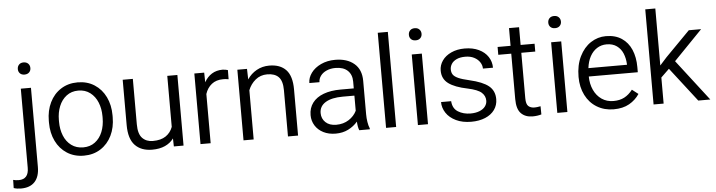

<svg xmlns="http://www.w3.org/2000/svg" viewBox="-101 -965 5306 1423"><g transform="rotate(-5 2551.5 -253.0)"><path d="M104.3 -717.5Q126 -717.5 138.8 -704.6Q151.5 -691.8 151.5 -671.5Q151.5 -652.2 138.8 -639.6Q126 -627 104.3 -627Q82.7 -627 70.4 -639.6Q58 -652.2 58 -671.5Q58 -691.5 70.4 -704.5Q82.7 -717.5 104.3 -717.5ZM4.5 212Q-25.2 212 -49.2 203.8L-48 143.2Q-30.5 148.5 -6 148.5Q29.8 148.5 48.6 127.5Q67.5 106.5 67.5 62.8V-525.3H143V62.8Q143 135.3 107.8 173.6Q72.5 212 4.5 212Z M490.3 -535.3Q561.8 -535.3 615.4 -500.8Q669 -466.3 698.3 -405.9Q727.5 -345.5 727.5 -269.8V-255.8Q727.5 -179.3 698.3 -119.1Q669 -59 615.4 -24.5Q561.8 10 491 10Q419.5 10 365.8 -24.5Q312 -59 282.8 -119.1Q253.5 -179.3 253.5 -255.8V-269.8Q253.5 -345.5 282.8 -405.9Q312 -466.3 365.8 -500.8Q419.5 -535.3 490.3 -535.3ZM491 -51.5Q542.3 -51.5 578.7 -78.9Q615.2 -106.3 634 -152.9Q652.7 -199.5 652.7 -255.8V-269.8Q652.7 -325 634 -371.6Q615.2 -418.2 578.4 -446.2Q541.5 -474.2 490.3 -474.2Q439 -474.2 402.4 -446.2Q365.8 -418.2 347 -371.6Q328.3 -325 328.3 -269.8V-255.8Q328.3 -199.5 347 -152.9Q365.8 -106.3 402.8 -78.9Q439.8 -51.5 491 -51.5Z M1232.3 0H1160.2L1158.7 -59.7Q1134.2 -26.2 1094.2 -8.1Q1054.2 10 998.7 10Q917 10 871.2 -37.9Q825.5 -85.8 825.5 -188.2V-525.3H901V-187.2Q901 -115.3 930.9 -84.5Q960.8 -53.8 1009 -53.8Q1069.2 -53.8 1105.5 -78.5Q1141.7 -103.3 1157.2 -145.7V-525.3H1232.3Z M1358.5 -525.3H1431.8L1433.3 -453.5Q1454.5 -492.3 1488.8 -513.8Q1523 -535.3 1569.3 -535.3Q1578.8 -535.3 1590.9 -533Q1603 -530.8 1608.5 -528.8L1607.8 -460.7Q1601.3 -461.7 1594.5 -462.7Q1585.3 -464.5 1566.3 -464.5Q1515.3 -464.5 1481.9 -437.9Q1448.5 -411.2 1434 -366V0H1358.5Z M1678.5 -525.3H1750.3L1752.5 -446.8Q1779.8 -488 1822.1 -511.6Q1864.5 -535.3 1916.3 -535.3Q1997.3 -535.3 2040.8 -489.3Q2084.3 -443.3 2084.3 -343.3V0H2009.2V-344Q2009.2 -412.7 1980.6 -442.4Q1952 -472 1895.5 -472Q1845 -472 1808.4 -441.9Q1771.8 -411.8 1754 -366.3V0H1678.5Z M2403 -475Q2366.8 -475 2337.8 -462.2Q2308.8 -449.5 2292.8 -427.5Q2276.8 -405.5 2276.8 -380.3L2201.5 -380.5Q2201.5 -419.8 2227.6 -455.5Q2253.8 -491.3 2300.6 -513.3Q2347.5 -535.3 2406.8 -535.3Q2495.3 -535.3 2547.9 -490.6Q2600.5 -446 2600.5 -361.7V-112.3Q2600.5 -84.8 2605.1 -55.3Q2609.8 -25.8 2618.3 -7V0H2539.5Q2529.7 -23.7 2527.5 -65Q2499 -31.5 2457.7 -10.7Q2416.5 10 2364 10Q2312.3 10 2272.9 -9.9Q2233.5 -29.8 2211.6 -64.8Q2189.8 -99.8 2189.8 -142.3Q2189.8 -195.8 2218.6 -234Q2247.5 -272.3 2301.1 -292.3Q2354.8 -312.3 2428 -312.3H2526V-362.7Q2526 -415 2494.2 -445Q2462.5 -475 2403 -475ZM2526 -146V-258.5H2439.8Q2356.5 -258.5 2310.9 -230.5Q2265.3 -202.5 2265.3 -151.5Q2265.3 -109.8 2294.1 -82.4Q2323 -55 2373.8 -55Q2427.3 -55 2467.1 -80.8Q2507 -106.5 2526 -146Z M2739 -707.5H2814V0H2739Z M3014.8 -717.5Q3036.3 -717.5 3049 -704.5Q3061.8 -691.5 3061.8 -671.5Q3061.8 -652.2 3049 -639.6Q3036.3 -627 3014.8 -627Q2992.3 -627 2979.9 -639.6Q2967.5 -652.2 2967.5 -671.5Q2967.5 -691.8 2979.9 -704.6Q2992.3 -717.5 3014.8 -717.5ZM2976 -525.3H3051V0H2976Z M3366.3 -237.7Q3272.5 -256.7 3225.9 -291.1Q3179.2 -325.5 3179.2 -387.2Q3179.2 -427.7 3202.9 -461.5Q3226.5 -495.3 3270 -515.3Q3313.5 -535.3 3369.5 -535.3Q3430.3 -535.3 3474.9 -514.1Q3519.5 -493 3543.4 -456.5Q3567.3 -420 3567.3 -375.2H3492.5Q3492.5 -400 3477.6 -422.7Q3462.7 -445.5 3435 -459.9Q3407.3 -474.2 3369.5 -474.2Q3330.8 -474.2 3304.9 -462.1Q3279 -450 3266.8 -430.6Q3254.5 -411.2 3254.5 -389.7Q3254.5 -366.7 3265 -351Q3275.5 -335.3 3303.5 -322.6Q3331.5 -310 3384.5 -298Q3483 -275.5 3527 -239.5Q3571 -203.5 3571 -141Q3571 -96.5 3546.4 -62.1Q3521.8 -27.8 3476.9 -8.9Q3432 10 3372.5 10Q3307.3 10 3259.3 -13.1Q3211.2 -36.3 3186.4 -74Q3161.5 -111.8 3161.5 -155H3236.8Q3240 -100.8 3279.6 -76.1Q3319.3 -51.5 3372.5 -51.5Q3411 -51.5 3439.4 -62.9Q3467.7 -74.3 3482.1 -93.8Q3496.5 -113.3 3496.5 -136.5Q3496.5 -171.5 3469.2 -196.5Q3442 -221.5 3366.3 -237.7Z M3849.3 -54.5Q3866.5 -54.5 3893.5 -60L3894.3 1Q3864 10 3829.3 10Q3774.8 10 3743 -22.3Q3711.2 -54.5 3711.2 -129V-467H3614.7V-525.3H3711.2V-657.2H3786V-525.3H3889.8V-467H3786V-129Q3786 -85 3802.9 -69.8Q3819.8 -54.5 3849.3 -54.5Z M4051.8 -717.5Q4073.3 -717.5 4086 -704.5Q4098.8 -691.5 4098.8 -671.5Q4098.8 -652.2 4086 -639.6Q4073.3 -627 4051.8 -627Q4029.3 -627 4016.9 -639.6Q4004.5 -652.2 4004.5 -671.5Q4004.5 -691.8 4016.9 -704.6Q4029.3 -717.5 4051.8 -717.5ZM4013 -525.3H4088V0H4013Z M4193 -251.7Q4193 -339.2 4224.6 -403.5Q4256.3 -467.8 4308.1 -501.5Q4360 -535.3 4420.8 -535.3Q4490.5 -535.3 4538 -503.6Q4585.5 -472 4609.5 -415.9Q4633.5 -359.7 4633.5 -286.7V-248.2H4268.8Q4269.5 -192.5 4290.1 -147.8Q4310.8 -103 4348.4 -77.1Q4386 -51.3 4436 -51.3Q4482.5 -51.3 4516.6 -69.1Q4550.8 -87 4578.5 -123L4624.3 -87.5Q4595.8 -44 4548.4 -17Q4501 10 4432.3 10Q4362.5 10 4307.9 -23Q4253.2 -56 4223.1 -115.7Q4193 -175.5 4193 -251.7ZM4271.5 -310.3H4558.5V-316.3Q4556.2 -359.2 4541.6 -394.7Q4527 -430.2 4496.6 -452.2Q4466.3 -474.2 4420.8 -474.2Q4381 -474.2 4349.4 -454.2Q4317.8 -434.2 4297.6 -397.4Q4277.5 -360.5 4271.5 -310.3Z M4729.2 -707.5H4804V-283.5L4855.3 -340.5L5037.2 -525.3H5128.8L4915.8 -305.5L5151.3 0H5061.7L4865.5 -253.5L4804 -194V0H4729.2Z"/></g></svg>

Font: FreesentationVF
Style: Regular
Weight: 400
Designer: glyphs from Roboto by Christian Robertson / Hangul glyphs from Noto Sans CJK(Source Han Sans) by Jang Soo-young and Kang
Foundry: PT&
Version: Version 2.001;Glyphs 3.3.1 (3343)